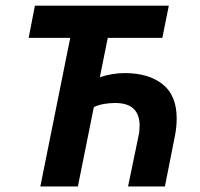

<svg xmlns="http://www.w3.org/2000/svg" viewBox="-20 -673 723 693"><path d="M125.6 0 233.5 -536.4H83.5L106 -652.6H589.3L566 -536.4H369L340.4 -394.4Q363 -401.8 385.5 -405.5Q408 -409.2 429.9 -409.2Q516.7 -409.2 567.2 -368.8Q617.7 -328.5 617.7 -245.5Q617.7 -231.7 616.3 -216.1Q614.9 -200.5 611.9 -185.3L575.2 0H442.2L479.9 -182Q481.9 -190.2 482.9 -200.1Q483.9 -210.1 483.9 -219.8Q483.9 -259.4 462.2 -280.4Q440.5 -301.3 395 -301.3Q375.8 -301.3 355.5 -297.8Q335.1 -294.3 318.7 -286.4L261.1 0Z"/></svg>

Font: Source Sans 3
Style: Italic
Weight: 200
Italic angle: -11°
Designer: Paul D. Hunt
Foundry: Adobe
Version: Version 3.046;hotconv 1.0.118;makeotfexe 2.5.65603